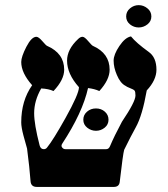

<svg xmlns="http://www.w3.org/2000/svg" viewBox="-20 -735 661 755"><path d="M564.9 -530.8Q595.2 -509.3 595.2 -460.9Q595.2 -420.4 557.1 -379.4Q539.6 -280.3 514.2 -234.9Q495.1 -200.7 468.3 -146Q463.4 -129.4 450.7 -19Q448.2 0 427.7 0H124.5Q101.6 0 100.1 -22.9Q96.2 -76.2 86.4 -150.9Q84 -159.7 72.3 -201.7Q63.5 -234.9 63.5 -253.9Q63.5 -338.9 106.4 -399.9Q63.5 -448.2 63.5 -491.2Q63.5 -511.7 83.7 -551Q104 -590.3 123 -590.3Q131.8 -590.3 146.5 -573.2Q161.1 -556.2 165 -554.7Q232.4 -525.4 232.4 -460.9Q232.4 -421.4 190.4 -377Q171.4 -385.7 142.1 -387.2Q114.3 -338.9 114.3 -289.6Q114.3 -246.6 135.7 -163.6Q139.6 -148.4 152.3 -148.4Q160.2 -148.4 165 -154.8Q189 -184.1 237.3 -270.5Q290.5 -365.7 290.5 -392.1Q243.7 -444.3 243.7 -496.6Q243.7 -541 287.1 -581.5Q295.9 -590.3 304.7 -590.3Q312.5 -590.3 326.9 -573.2Q341.3 -556.2 345.2 -554.7Q411.1 -525.4 411.1 -460.9Q411.1 -421.4 370.6 -377Q351.6 -385.7 326.2 -388.7Q304.7 -292 224.6 -169.9Q219.7 -162.1 223.6 -156.2Q228.5 -148.4 237.3 -148.4H397.5Q407.7 -148.4 412.6 -160.2Q429.2 -199.7 459.5 -256.3Q512.7 -335 512.7 -359.4Q512.7 -374.5 509 -378.9Q505.4 -383.3 488.8 -389.6Q478.5 -393.6 473.6 -397.5Q453.1 -407.7 439.5 -440.4Q426.8 -469.7 426.8 -496.6Q426.8 -520.5 449.5 -554.2Q472.2 -587.9 495.1 -591.8Q515.6 -566.4 564.9 -530.8ZM491.2 -702.1Q506.3 -714.8 525.4 -714.8Q544.4 -714.8 559.8 -702.1Q575.2 -689.5 575.2 -670.4Q575.2 -651.4 559.8 -639.2Q544.4 -627 525.4 -627Q506.3 -627 491.2 -639.2Q476.1 -651.4 476.1 -670.4Q476.1 -689.5 491.2 -702.1ZM322.3 -295.9Q336.9 -308.6 357.4 -308.6Q377.9 -308.6 392.3 -295.9Q406.7 -283.2 406.7 -264.2Q406.7 -245.1 391.6 -232.9Q376.5 -220.7 357.4 -220.7Q338.4 -220.7 323 -232.9Q307.6 -245.1 307.6 -264.2Q307.6 -283.2 322.3 -295.9Z"/></svg>

Font: Accordance
Style: Bold
Weight: 700
Version: Version 1.2 (build January 31, 2020) Miklal Software Solutio